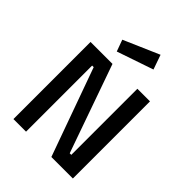

<svg xmlns="http://www.w3.org/2000/svg" viewBox="-260 -1072 1206 1206"><g transform="rotate(45 343.0 -469.5)"><path d="M79 -685H274L481 -98H495V-685H607V0H416L205 -587H191V0H79ZM210 -836 447 -939 481 -842 238 -759Z"/></g></svg>

Font: Cairo SemiBold
Style: Regular
Weight: 600
Designer: Mohamed Gaber, Accademia di Belle Arti di Urbino and others
Foundry: Kief Type Foundry, Accademia di Belle Arti di Urbino and others
Version: Version 3.011